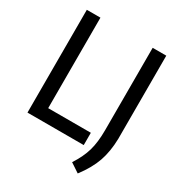

<svg xmlns="http://www.w3.org/2000/svg" viewBox="-208 -883 1122 1197"><g transform="rotate(30 353.0 -284.0)"><path d="M67 0V-740H165V-88.5H472V0ZM462.5 128.5Q506 61.5 523.5 0.5Q541 -60.5 541 -147V-740H639V-141Q637 -49.5 612 22.5Q587 94.5 528 172Z"/></g></svg>

Font: Encode Sans Condensed Medium
Style: Regular
Weight: 500
Width: 3
Designer: Multiple Designers
Foundry: Impallari Type
Version: Version 2.000